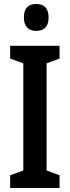

<svg xmlns="http://www.w3.org/2000/svg" viewBox="-20 -944 350 964"><path d="M162 -924C120 -924 100 -901 100 -856C100 -812 122 -789 162 -789C203 -789 224 -812 224 -856C224 -900 204 -924 162 -924ZM279 0V-64L214 -88V-626L279 -650V-714H31V-650L97 -626V-88L31 -64V0Z"/></svg>

Font: Noto Sans Armenian ExtraCondensed SemiBold
Style: Regular
Weight: 600
Width: 2
Designer: Monotype Design Team
Foundry: Monotype Imaging Inc.
Version: Version 2.008